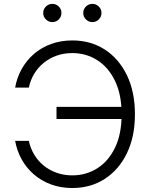

<svg xmlns="http://www.w3.org/2000/svg" viewBox="-20 -942 764 972"><path d="M346.2 9.8Q287.1 9.8 237.8 -8.5Q188.5 -26.9 150.9 -59.6Q113.3 -92.3 89.4 -135.7Q65.4 -179.2 56.6 -229H126Q133.8 -191.9 152.8 -159.9Q171.9 -127.9 200.7 -104.2Q229.5 -80.6 266.4 -67.4Q303.2 -54.2 346.2 -54.2Q416 -54.2 472.7 -90.1Q529.3 -126 562.5 -194.8Q595.7 -263.7 595.7 -363.3Q595.7 -462.9 562.5 -532Q529.3 -601.1 472.7 -637.2Q416 -673.3 346.2 -673.3Q303.2 -673.3 266.4 -660.2Q229.5 -647 200.7 -623.3Q171.9 -599.6 152.8 -567.9Q133.8 -536.1 126 -498.5H56.6Q65.4 -548.8 89.6 -592.3Q113.8 -635.7 151.4 -668.5Q189 -701.2 238.3 -719.2Q287.6 -737.3 346.2 -737.3Q439 -737.3 510.5 -691.2Q582 -645 622.6 -561Q663.1 -477.1 663.1 -363.3Q663.1 -250.5 622.6 -166.5Q582 -82.5 510.5 -36.4Q439 9.8 346.2 9.8ZM266.1 -339.4V-400.9H620.1V-339.4ZM447.8 -830.1Q428.7 -830.1 415 -843.8Q401.4 -857.4 401.4 -876.5Q401.4 -895.5 415 -908.9Q428.7 -922.4 447.8 -922.4Q466.8 -922.4 480.2 -908.9Q493.7 -895.5 493.7 -876.5Q493.7 -857.4 480.2 -843.8Q466.8 -830.1 447.8 -830.1ZM245.1 -830.1Q226.1 -830.1 212.4 -843.8Q198.7 -857.4 198.7 -876.5Q198.7 -895.5 212.4 -908.9Q226.1 -922.4 245.1 -922.4Q264.2 -922.4 277.6 -908.9Q291 -895.5 291 -876.5Q291 -857.4 277.6 -843.8Q264.2 -830.1 245.1 -830.1Z"/></svg>

Font: Inter 17pt Light
Style: Regular
Weight: 300
Version: Version 4.001;git-66647c0bb